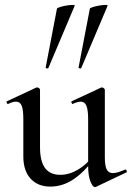

<svg xmlns="http://www.w3.org/2000/svg" viewBox="-20 -751 537 782"><path d="M185 9Q134 9 104.5 -23.5Q75 -56 75 -114V-265Q75 -303 68.5 -320Q62 -337 45 -337Q32 -337 14 -328Q10 -326 7.5 -332Q5 -338 9 -339L127 -394Q129 -395 131 -395Q135 -395 139 -392Q143 -389 143 -385V-152Q143 -94 163.5 -66.5Q184 -39 226 -39Q262 -39 297.5 -60Q333 -81 358 -115L363 -104Q321 -48 277.5 -19.5Q234 9 185 9ZM407 -385V-110Q407 -76 414.5 -61Q422 -46 440 -46Q449 -46 460.5 -49.5Q472 -53 489 -60Q493 -62 495.5 -56.5Q498 -51 495 -49L371 10Q369 11 366 11Q358 11 348.5 -11.5Q339 -34 339 -76V-265Q339 -303 332 -320Q325 -337 309 -337Q296 -337 277 -328Q274 -326 271.5 -332Q269 -338 273 -339L391 -394Q393 -395 395 -395Q398 -395 402.5 -392Q407 -389 407 -385ZM177 -474Q176 -471 170.5 -472.5Q165 -474 166 -476L212 -716Q214 -719 225 -722.5Q236 -726 251 -728.5Q266 -731 276 -731Q286 -731 284 -727ZM311 -474Q310 -471 304.5 -472.5Q299 -474 300 -476L346 -716Q348 -719 359 -722.5Q370 -726 385 -728.5Q400 -731 410 -731Q420 -731 418 -727Z"/></svg>

Font: Cormorant Medium
Style: Regular
Weight: 500
Designer: Christian Thalmann (Catharsis Fonts)
Foundry: Catharsis Fonts
Version: Version 4.000